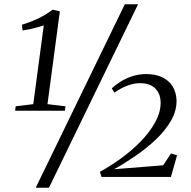

<svg xmlns="http://www.w3.org/2000/svg" viewBox="-20 -835 900 906"><path d="M54 -333.5 137 -343.5 186.5 -715Q174.5 -711.5 158.5 -706.8Q142.5 -702 124.2 -698Q106 -694 86.5 -691L83.5 -718.5Q104 -724.5 124 -732.2Q144 -740 163 -749.2Q182 -758.5 198.5 -768.8Q215 -779 228 -789.5L262.5 -781.5L204 -343.5L289 -333.5L286.5 -312.5H51.5ZM569 -815H631.5L211 51H148.5ZM459 0 451.5 -24.5Q503 -52.5 554 -89.8Q605 -127 646.2 -170Q687.5 -213 712.5 -258.5Q737.5 -304 738 -349Q738 -392.5 712.8 -417.5Q687.5 -442.5 641 -442.5Q618 -442.5 596.2 -436Q574.5 -429.5 555.2 -419.5Q536 -409.5 520 -397.5L507.5 -418Q526.5 -436 551.2 -451.2Q576 -466.5 606.2 -476Q636.5 -485.5 670.5 -485.5Q713.5 -485.5 744.8 -470.8Q776 -456 793.5 -429Q811 -402 813 -364Q814.5 -313.5 787.2 -266Q760 -218.5 714.8 -176Q669.5 -133.5 617.5 -98Q565.5 -62.5 518.5 -36.5L750 -55L787 -111L815.5 -102L786.5 0Z"/></svg>

Font: Merriweather 96pt Light
Style: Italic
Weight: 300
Italic angle: -7.8°
Version: Version 2.101